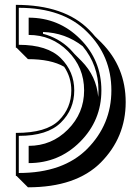

<svg xmlns="http://www.w3.org/2000/svg" viewBox="-20 -717 559 798"><path d="M318.8 -463.4Q380.9 -400.4 388.2 -314Q388.7 -320.8 388.9 -327.6Q389.2 -334.5 389.2 -341.3Q389.2 -446.3 323.7 -524.9Q251.5 -581.1 158.7 -584V-576.7Q190.4 -568.4 218.5 -552.7Q246.6 -537.1 271 -513.2Q275.9 -507.8 280.5 -502.9Q285.2 -498 289.6 -492.7ZM45.9 -696.8Q248 -696.8 350.6 -592.8Q357.4 -585.9 363.5 -579.3Q369.6 -572.8 375 -565.9L401.4 -540Q502.4 -438 502.4 -292.5Q502.4 -146 398.9 -41.5Q295.9 61.5 96.2 61.5L48.8 14.2H45.9V-164.6Q109.9 -164.6 154.1 -177.5Q198.2 -190.4 224.6 -216.3Q276.4 -268.1 276.4 -341.3Q276.4 -395.5 246.6 -439.5Q191.9 -471.2 96.2 -471.2L48.8 -518.6H45.9ZM99.1 -643.6Q224.6 -643.6 313 -555.2Q401.4 -466.8 401.4 -341.3Q401.4 -216.3 313 -127.7Q224.6 -39.1 99.1 -39.1V-110.8Q194.8 -110.8 262.2 -178.7Q329.6 -246.6 329.6 -341.3Q329.6 -437 262.2 -504.4Q194.8 -571.8 99.1 -571.8ZM58.1 -530.8Q177.2 -530.8 232.9 -475.1Q288.6 -419.4 288.6 -341.3Q288.6 -262.2 232.9 -207.5Q176.8 -152.3 58.1 -152.3V2Q242.2 2 342.3 -98.1Q442.9 -199.7 442.9 -341.3Q442.9 -484.4 342.3 -584Q242.7 -684.6 58.1 -684.6Z"/></svg>

Font: Gondrin
Style: Regular
Weight: 400
Designer: Peter Wiegel, original typeface by Carl Albert Fahrenwaldt 1901
Foundry: Peter Wiegel
Version: Version 1.000 2010 initial release